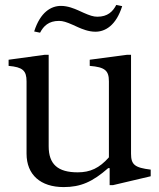

<svg xmlns="http://www.w3.org/2000/svg" viewBox="-20 -751 648 781"><path d="M143 -618C157 -645 178 -666 220 -666C236 -666 251 -661 276 -650L298 -640C314 -633 340 -622 368 -622C408 -622 452 -647 477 -726L453 -731C439 -704 418 -683 376 -683C360 -683 345 -688 320 -699L298 -709C282 -716 256 -727 228 -727C188 -727 144 -702 119 -623ZM239 10C308 10 356 -11 420 -67H426V2H440L593 -34V-61C528 -69 513 -81 513 -126V-528H496L345 -508V-483C407 -478 423 -464 423 -420V-111C384 -67 347 -50 296 -50C215 -50 178 -83 178 -156V-528H161L15 -508V-483C72 -478 88 -464 88 -420V-126C88 -40 145 10 239 10Z"/></svg>

Font: Hedvig Letters Serif 24pt
Style: Regular
Weight: 400
Designer: Alexander Örn & Tor Weibull
Foundry: Kanon Foundry
Version: Version 1.000